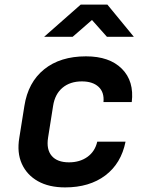

<svg xmlns="http://www.w3.org/2000/svg" viewBox="-20 -805 640 835"><path d="M263 10Q193 10 145 -17Q97 -44 75 -92.5Q53 -141 64 -206L86 -344Q102 -447 172 -503.5Q242 -560 354 -560Q456 -560 510 -506Q564 -452 553 -361H430Q434 -404 408.5 -427.5Q383 -451 336 -451Q285 -451 252 -423.5Q219 -396 211 -345L189 -206Q181 -155 205 -127Q229 -99 280 -99Q327 -99 360 -122.5Q393 -146 403 -189H526Q507 -94 438 -42Q369 10 263 10ZM172 -645 331 -785H447L562 -645H445L380 -718L296 -645Z"/></svg>

Font: JetBrains Mono NL
Style: Bold Italic
Weight: 700
Italic angle: -9°
Designer: Philipp Nurullin, Konstantin Bulenkov
Foundry: JetBrains
Version: Version 2.304; ttfautohint (v1.8.4.7-5d5b)